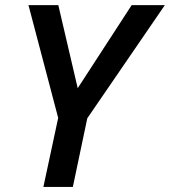

<svg xmlns="http://www.w3.org/2000/svg" viewBox="-20 -734 667 754"><path d="M150.4 0 208.5 -271 91.8 -713.9H209L285.2 -387.7L497.1 -713.9H627.4L322.8 -269.5L266.1 0Z"/></svg>

Font: Open Sans SemiBold
Style: Italic
Weight: 600
Italic angle: -12°
Designer: Monotype Design Team
Foundry: Monotype Imaging Inc.
Version: Version 3.003; ttfautohint (v1.8.4)